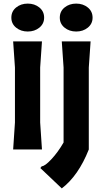

<svg xmlns="http://www.w3.org/2000/svg" viewBox="-20 -830 577 1066"><path d="M43 -732Q43 -767 69.5 -788.5Q96 -810 134 -810Q172 -810 198.5 -788.5Q225 -767 225 -732Q225 -698 198.5 -676.5Q172 -655 134 -655Q96 -655 69.5 -676.5Q43 -698 43 -732ZM63 -150V-455L53 -600H213L203 -455V-150L213 0H53ZM312 -732Q312 -767 338.5 -788.5Q365 -810 403 -810Q441 -810 467.5 -788.5Q494 -767 494 -732Q494 -698 467.5 -676.5Q441 -655 403 -655Q365 -655 338.5 -676.5Q312 -698 312 -732ZM323 -600H483L473 -455V0Q415 146 323 216L204 103L212 93Q229 93 265.5 54Q302 15 333 -39V-455Z"/></svg>

Font: Farro
Style: Bold
Weight: 700
Designer: Aceler Chua
Foundry: Grayscale Limited
Version: Version 1.101